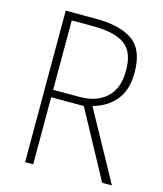

<svg xmlns="http://www.w3.org/2000/svg" viewBox="-108 -794 740 874"><g transform="rotate(15 262.0 -357.0)"><path d="M234 -714Q349 -714 409 -672Q469 -630 469 -522Q469 -441 430 -393Q391 -345 323 -326L502 0H456L285 -316H131V0H93V-714ZM230 -678H131V-351H256Q335 -351 382 -393.5Q429 -436 429 -522Q429 -609 381 -643.5Q333 -678 230 -678Z"/></g></svg>

Font: Noto Sans Armenian SemiCondensed ExtraLight
Style: Regular
Weight: 200
Width: 4
Designer: Monotype Design Team
Foundry: Monotype Imaging Inc.
Version: Version 2.008; ttfautohint (v1.8.4.7-5d5b)